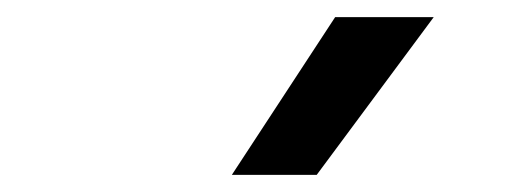

<svg xmlns="http://www.w3.org/2000/svg" viewBox="-20 -828 608 224"><path d="M250.5 -624 371 -808H486L349.5 -624Z"/></svg>

Font: Encode Sans Semi Expanded Medium
Style: Regular
Weight: 500
Width: 6
Designer: Multiple Designers
Foundry: Impallari Type
Version: Version 3.000; ttfautohint (v1.8.3) -l 8 -r 50 -G 200 -x 14 